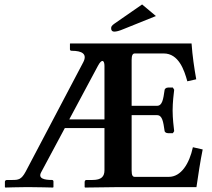

<svg xmlns="http://www.w3.org/2000/svg" viewBox="-20 -841 950 862"><path d="M516 -1H862C870 -55 879 -117 890 -170L846 -180C830 -106 793 -47 738 -47H585C576 -47 571 -53 571 -76V-324H685C709 -324 713 -294 719 -253C719 -249 725 -243 735 -243H756L762 -252C760 -269 755 -309 755 -345C755 -381 760 -422 762 -438L756 -448H735C725 -448 719 -441 719 -437C713 -396 709 -366 685 -366H571V-572C571 -593 576 -601 585 -601H715C782 -601 807 -527 821 -476L861 -485C852 -536 844 -589 840 -646H296L294 -645V-620C294 -616 296 -613 302 -613C348 -613 373 -599 354 -562L95 -70C76 -35 63 -33 35 -33H12C6 -33 2 -30 2 -25V-1L4 1C4 1 69 -1 104 -1C143 -1 218 1 218 1L220 -1V-27C220 -29 218 -33 214 -33C180 -33 149 -39 165 -68L271 -266H449V-77C449 -49 436 -33 395 -33H368C363 -33 360 -29 360 -23V-1L362 1ZM291 -305 420 -546C437 -578 449 -571 449 -545V-305ZM618 -821 494 -735C481 -726 479 -721 479 -714C479 -704 484 -699 493 -699C502 -699 515 -702 536 -711L680 -769Z"/></svg>

Font: Libertinus Serif Semibold
Style: Regular
Weight: 600
Designer: Philipp H. Poll, Khaled Hosny
Foundry: Caleb Maclennan
Version: Version 7.050;RELEASE